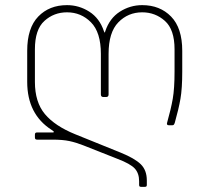

<svg xmlns="http://www.w3.org/2000/svg" viewBox="-20 -508 816 748"><path d="M273 15 451 87Q505 109 528.5 132Q552 155 552 195V212Q552 217 550 218.5Q548 220 543 220H531Q526 220 524 218.5Q522 217 522 212V198Q522 167 505 148.5Q488 130 438 111L304 58Q276 47 250 41.5Q224 36 185 36H125Q120 36 118 34Q116 32 116 27V17Q116 12 118 10Q120 8 125 8H186Q190 8 190 6Q190 4 181 -2Q86 -63 86 -189V-310Q86 -399 129 -443.5Q172 -488 241 -488Q288 -488 328 -462.5Q368 -437 385 -386Q387 -381 388 -381Q389 -381 390 -386Q407 -437 447 -462.5Q487 -488 534 -488Q603 -488 646.5 -443.5Q690 -399 690 -310V-229Q690 -163 683 -123Q676 -83 661 -30Q659 -24 657 -22Q655 -20 651 -20H638Q628 -20 631 -30Q646 -83 653 -123Q660 -163 660 -229V-316Q660 -393 622.5 -426.5Q585 -460 534 -460Q479 -460 441 -421Q403 -382 403 -298V-140Q403 -130 393 -130H383Q373 -130 373 -140V-298Q373 -382 334.5 -421Q296 -460 241 -460Q190 -460 153 -426.5Q116 -393 116 -316V-189Q116 -110 155 -63.5Q194 -17 273 15Z"/></svg>

Font: Barlow GEO Thin
Style: Regular
Weight: 100
Designer: Jeremy Tribby
Foundry: Tribby Type
Version: Version 1.408